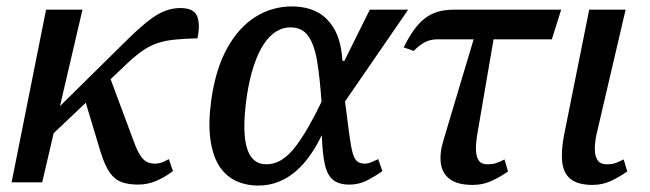

<svg xmlns="http://www.w3.org/2000/svg" viewBox="-20 -566 2018 596"><path d="M107 -115 127 -198 350 -418Q381 -449 406 -472Q431 -495 453 -510.5Q475 -526 496 -533.5Q517 -541 540 -541Q582 -541 592 -515.5Q602 -490 593 -447Q552 -446 522.5 -443Q493 -440 470 -432.5Q447 -425 425.5 -410.5Q404 -396 379 -373ZM16 0 123 -536H236L111 0ZM409 7Q381 7 359.5 0Q338 -7 322 -28.5Q306 -50 292 -95L236 -281L313 -348L396 -125Q406 -98 415.5 -83.5Q425 -69 436 -63.5Q447 -58 461 -58Q471 -58 480.5 -61Q490 -64 504 -72L517 -35Q492 -16 465 -4.5Q438 7 409 7Z M782 10Q743 10 711.5 -5Q680 -20 660 -51.5Q640 -83 633 -134Q626 -185 636 -257Q650 -354 686 -418Q722 -482 773.5 -514Q825 -546 886 -546Q929 -546 962 -530Q995 -514 1017 -477Q1039 -440 1043 -377H1049L1128 -536H1247L1051 -251Q1059 -189 1064 -150.5Q1069 -112 1074.5 -92Q1080 -72 1089 -65Q1098 -58 1112 -58Q1122 -58 1132.5 -62.5Q1143 -67 1154 -72L1167 -35Q1151 -23 1123.5 -8Q1096 7 1064 7Q1032 7 1014 -7.5Q996 -22 988.5 -55Q981 -88 979 -145H978Q963 -113 943 -84.5Q923 -56 899 -35Q875 -14 845.5 -2Q816 10 782 10ZM806 -56Q833 -56 856 -71Q879 -86 899 -113Q919 -140 939 -175Q959 -210 978 -250Q973 -324 964.5 -375.5Q956 -427 937 -454Q918 -481 881 -481Q858 -481 837 -468Q816 -455 798.5 -428.5Q781 -402 767.5 -361Q754 -320 746 -266Q738 -210 738.5 -170Q739 -130 747 -105Q755 -80 770 -68Q785 -56 806 -56Z M1264 -408 1233 -419Q1248 -449 1263.5 -471Q1279 -493 1297 -507.5Q1315 -522 1337.5 -529Q1360 -536 1390 -536H1722L1693 -444H1338Q1326 -444 1314.5 -441Q1303 -438 1290.5 -430Q1278 -422 1264 -408ZM1447 8Q1401 8 1377 -9.5Q1353 -27 1348.5 -58.5Q1344 -90 1357 -132L1464 -490H1520L1461 -146Q1457 -121 1457.5 -100.5Q1458 -80 1466 -68Q1474 -56 1493 -56Q1510 -56 1521 -60Q1532 -64 1546 -71L1557 -34Q1540 -21 1510.5 -6.5Q1481 8 1447 8Z M1819 8Q1776 8 1753 -9Q1730 -26 1725.5 -61Q1721 -96 1731 -147L1809 -536H1922L1831 -146Q1826 -121 1826.5 -100.5Q1827 -80 1835.5 -68Q1844 -56 1863 -56Q1880 -56 1891 -60Q1902 -64 1916 -71L1927 -34Q1910 -21 1881 -6.5Q1852 8 1819 8Z"/></svg>

Font: ET Text
Style: Italic
Weight: 470
Italic angle: -12°
Designer: Monotype Design Team
Foundry: Monotype Imaging Inc.
Version: Version 2.009